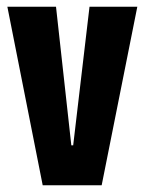

<svg xmlns="http://www.w3.org/2000/svg" viewBox="-20 -548 428 568"><path d="M106.3 0 1.8 -528H145.7L191 -118H196.5L244.8 -528H386.2L280.8 0Z"/></svg>

Font: Bricolage Grotesque 96pt ExtraBold Condensed
Style: Regular
Weight: 800
Width: 3
Version: Version 1.001;gftools[0.9.33.dev8+g029e19f]